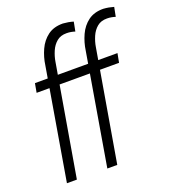

<svg xmlns="http://www.w3.org/2000/svg" viewBox="-138 -864 858 966"><g transform="rotate(-20 290.5 -381.0)"><path d="M107.4 0H54.2L154.8 -593.8Q160.6 -636.7 178.5 -675.8Q196.3 -714.8 228.5 -738.8Q260.7 -762.7 309.6 -762.2Q324.2 -761.2 337.9 -758.8Q351.6 -756.3 364.7 -752.4L355 -702.6Q344.2 -706.1 333.5 -708Q322.8 -710 310.5 -710Q278.3 -710.4 257.6 -693.1Q236.8 -675.8 225.1 -648.7Q213.4 -621.6 209 -594.2ZM300.8 -528.3 291.5 -479.5H66.4L75.2 -528.3ZM323.7 0H270.5L371.1 -593.8Q377 -636.7 394.8 -675.8Q412.6 -714.8 444.8 -738.8Q477.1 -762.7 525.9 -762.2Q540.5 -761.2 554.2 -758.8Q567.9 -756.3 581.1 -752.4L571.3 -702.6Q560.5 -706.1 549.8 -708Q539.1 -710 526.9 -710Q494.6 -710.4 473.9 -693.1Q453.1 -675.8 441.4 -648.7Q429.7 -621.6 425.3 -594.2ZM517.1 -528.3 507.8 -479.5H282.7L291.5 -528.3Z"/></g></svg>

Font: Roboto Condensed Light
Style: Italic
Weight: 300
Italic angle: -12°
Designer: Christian Robertson
Foundry: Google
Version: Version 3.0; 2020